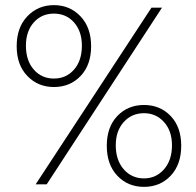

<svg xmlns="http://www.w3.org/2000/svg" viewBox="-20 -718 765 748"><path d="M190 -379Q253 -379 294 -422Q335 -465 335 -538Q335 -611 293.5 -654.5Q252 -698 190 -698Q128 -698 86.5 -654.5Q45 -611 45 -538Q45 -465 86.5 -422Q128 -379 190 -379ZM119 0 570 -688H611L162 0ZM299 -540Q299 -482 268.5 -447Q238 -412 190 -412Q142 -412 111.5 -447Q81 -482 81 -540Q81 -596 111.5 -630.5Q142 -665 190 -665Q238 -665 268.5 -630.5Q299 -596 299 -540ZM645 -266Q604 -309 541 -309Q478 -309 437 -266Q396 -223 396 -150Q396 -77 437 -33.5Q478 10 541 10Q604 10 645 -33.5Q686 -77 686 -150Q686 -223 645 -266ZM431 -152Q431 -208 462 -242.5Q493 -277 541 -277Q588 -277 619 -242.5Q650 -208 650 -152Q650 -94 619 -58.5Q588 -23 541 -23Q493 -23 462 -58.5Q431 -94 431 -152Z"/></svg>

Font: Roundo Light
Style: Regular
Weight: 300
Designer: Namrata Goyal (Gurmukhi), Shiva Nallaperumal (Latin)
Foundry: Indian Type Foundry
Version: Version 1.000;PS 1.0;hotconv 1.0.88;makeotf.lib2.5.647800